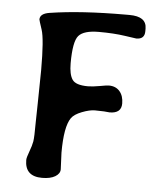

<svg xmlns="http://www.w3.org/2000/svg" viewBox="-50 -732 647 762"><g transform="rotate(5 273.5 -351.0)"><path d="M145.5 -13.7Q77.1 -13.7 77.1 -79.1Q77.1 -88.4 86.4 -113Q95.7 -137.7 98.6 -154.5Q101.6 -171.4 101.6 -232.9L103 -306.6L105 -439Q105 -563 92.8 -599.6Q80.6 -636.2 80.6 -639.2Q80.6 -662.6 118.2 -668.5Q242.7 -688 420.4 -688H435.1Q503.4 -688 503.4 -639.6V-628.9Q503.4 -597.2 470.2 -597.2Q468.3 -597.2 424.1 -603.8Q379.9 -610.4 320.1 -610.4Q260.3 -610.4 239.7 -586.9Q219.2 -563.5 219.2 -476.6Q219.2 -432.6 232.9 -412.1Q246.6 -391.6 295.4 -391.6Q314 -391.6 341.8 -396.7Q369.6 -401.9 378.4 -401.9Q405.8 -401.9 421.4 -383.8Q437 -365.7 437 -335.4Q437 -295.9 390.1 -295.9L367.7 -297.9Q352.5 -298.8 331.5 -298.8Q310.5 -298.8 280.3 -287.1Q250 -275.4 238.8 -259.3Q213.9 -223.6 213.9 -120.1L216.8 -53.7Q216.8 -36.6 197.8 -25.1Q178.7 -13.7 145.5 -13.7Z"/></g></svg>

Font: Averia Libre
Style: Regular
Weight: 400
Version: Version 1.002